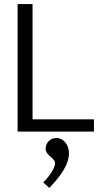

<svg xmlns="http://www.w3.org/2000/svg" viewBox="-20 -643 540 938"><path d="M66 0H439V-60H139V-623H66ZM221 275C285 209 317 154 317 106C317 62 288 31 256 31C225 31 203 55 203 84C203 117 249 129 249 154C249 176 224 217 191 248Z"/></svg>

Font: Inconsolata
Style: Regular
Weight: 400
Monospace: yes
Designer: Raph Levien, Cyreal, Brenton Simpson
Foundry: Raph Levien, Cyreal, Google
Version: Version 3.100